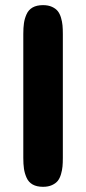

<svg xmlns="http://www.w3.org/2000/svg" viewBox="-20 -720 333 740"><path d="M69.8 -111.8V-588.9Q69.8 -613.3 72.3 -630.6Q74.7 -647.9 82.3 -665Q89.8 -682.1 105.7 -691.2Q121.6 -700.2 146 -700.2Q166 -700.2 180.4 -693.6Q194.8 -687 202.6 -677.2Q210.4 -667.5 215.1 -651.9Q219.7 -636.2 220.9 -622.3Q222.2 -608.4 222.2 -588.9V-111.8Q222.2 -92.3 220.9 -78.4Q219.7 -64.5 215.1 -48.6Q210.4 -32.7 202.6 -22.9Q194.8 -13.2 180.4 -6.6Q166 0 146 0Q121.6 0 105.7 -9Q89.8 -18.1 82.3 -35.4Q74.7 -52.7 72.3 -70.1Q69.8 -87.4 69.8 -111.8Z"/></svg>

Font: Concert One
Style: Regular
Weight: 400
Designer: Johan Kallas, Mihkel Virkus
Foundry: Johan Kallas, Mihkel Virkus
Version: Version 1.003